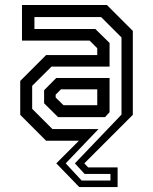

<svg xmlns="http://www.w3.org/2000/svg" viewBox="-20 -560 610 764"><path d="M295.5 184.5 204 90 294 0H163.5L60.5 -103V-238L163.5 -341H367V-368L336.5 -398.5H67.5V-540H405.5L508.5 -437V-103L315.5 90L330.5 106H448V184.5ZM305 158.5H419.5V132H316.5L278 90L463.5 -104V-411L382.5 -492H117V-444.5H359.5L416 -389V-295H185L108 -218.5V-127L188.5 -46.5H372L241.5 90ZM232.5 -141.5H367V-204.5H222.5L201.5 -183.5V-172ZM211 -94 155.5 -149V-201L203.5 -249.5H416V-113.5L398 -94Z"/></svg>

Font: Tourney Thin Medium
Style: Regular
Weight: 500
Version: Version 1.015